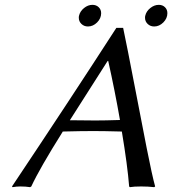

<svg xmlns="http://www.w3.org/2000/svg" viewBox="-20 -774 715 797"><path d="M308.1 -709Q312.5 -727.5 328.9 -740.7Q345.2 -753.9 363.8 -753.9Q379.4 -753.9 389.6 -744.1Q399.9 -734.4 399.9 -719.2Q399.9 -697.8 383.1 -680.9Q366.2 -664.1 345.2 -664.1Q329.1 -664.1 318.1 -674.6Q307.1 -685.1 307.1 -700.2Q307.1 -706.1 308.1 -709ZM583 -709Q587.4 -727.5 604 -740.7Q620.6 -753.9 639.2 -753.9Q654.8 -753.9 664.8 -744.1Q674.8 -734.4 674.8 -719.2Q674.8 -697.8 658 -680.9Q641.1 -664.1 620.1 -664.1Q604 -664.1 593 -674.6Q582 -685.1 582 -700.2Q582 -706.1 583 -709ZM375 -273.9Q416.5 -273.9 478 -275.9Q457 -396.5 429.2 -521H426.8L270 -274.9Q286.6 -274.9 323.7 -274.4Q360.8 -273.9 375 -273.9ZM624 0 620.1 2.9Q594.7 0 565.9 0Q536.1 0 519 2.9L516.1 0Q509.3 -86.9 485.8 -228Q409.7 -230 368.2 -230Q316.4 -230 240.2 -228V-227.1Q143.6 -73.2 109.9 0L105 2.9Q86.9 0 64 0Q49.3 0 32.2 2.9L29.8 0Q269 -357.9 462.9 -658.2H491.2Q508.3 -577.1 537.4 -425Q566.4 -272.9 588.9 -159.4Q611.3 -45.9 624 0Z"/></svg>

Font: Linear Smooth
Style: Italic
Weight: 400
Designer: Philipp H. Poll, Flanker
Foundry: Philipp H. Poll, reworked by Flanker
Version: Version 1.061 | FøM Fix